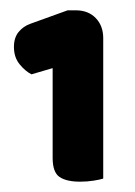

<svg xmlns="http://www.w3.org/2000/svg" viewBox="-20 -721 262 372"><path d="M82 -589 41 -577Q29 -583 18 -596.5Q7 -610 7 -630Q7 -648 16 -659Q25 -670 39 -675L111 -701H127Q151 -701 165.5 -686Q180 -671 180 -647V-375Q174 -373 161.5 -371Q149 -369 135 -369Q109 -369 95.5 -378Q82 -387 82 -415Z"/></svg>

Font: Baloo Tammudu 2 ExtraBold
Style: Regular
Weight: 800
Designer: Maithili Shingre, Omkar Shende and Ek Type
Foundry: Ek Type
Version: Version 1.640;hotconv 1.0.111;makeotfexe 2.5.65597; ttfautoh